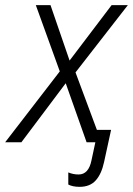

<svg xmlns="http://www.w3.org/2000/svg" viewBox="-58 -552 516 745"><path d="M251 173Q237 173 225.5 170.5Q214 168 207 164V117Q226 125 247 125Q286 125 297 70L312 0H278L197 -229L25 0H-38L174 -275L81 -532H138L212 -317L375 -532H438L235 -271L318 -48H373L346 76Q336 123 313.5 148Q291 173 251 173Z"/></svg>

Font: Noto Sans SemiCondensed Light
Style: Italic
Weight: 300
Width: 4
Italic angle: -12°
Designer: Monotype Design Team
Foundry: Monotype Imaging Inc.
Version: Version 2.013; ttfautohint (v1.8.4.7-5d5b)